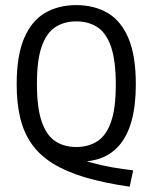

<svg xmlns="http://www.w3.org/2000/svg" viewBox="-20 -622 588 740"><path d="M479.8 97.6Q380.3 83.1 306.8 61.2Q233.3 39.2 182.9 7.6Q132.5 -24 102.1 -67.2Q71.7 -110.4 58 -167.3Q44.3 -224.2 44.3 -297Q44.3 -407.5 73 -474.6Q101.6 -541.8 153.3 -572Q205 -602.3 273.9 -602.3Q343.2 -602.3 394.9 -572Q446.6 -541.8 475.1 -474.6Q503.5 -407.5 503.5 -297Q503.5 -216.3 487.3 -156.9Q471.1 -97.4 438.2 -60.1Q405.3 -22.8 356.2 -8.3Q307 6.3 241.1 -2.9L253.1 -23.9Q288.4 -7.5 329 3.9Q369.6 15.3 411.6 22.7Q453.5 30.1 493.3 34.7ZM273.9 -55.4Q320.6 -55.4 354.9 -77.4Q389.2 -99.4 407.8 -151.7Q426.3 -204.1 426.3 -295.5Q426.3 -388.9 407.8 -442.2Q389.2 -495.5 354.9 -517.6Q320.6 -539.6 273.9 -539.6Q227.6 -539.6 193.5 -517.6Q159.4 -495.6 140.9 -443.3Q122.3 -390.9 122.3 -299.5Q122.3 -206.1 140.9 -152.9Q159.4 -99.6 193.5 -77.5Q227.6 -55.4 273.9 -55.4Z"/></svg>

Font: Encode Sans SC Condensed Thin
Style: Regular
Weight: 100
Width: 3
Designer: Multiple Designers
Foundry: Impallari Type
Version: Version 3.002